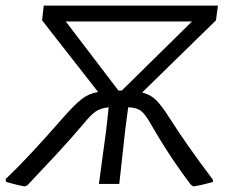

<svg xmlns="http://www.w3.org/2000/svg" viewBox="-47 -660 810 689"><path d="M728 -587 463 -328Q493 -321 513.5 -300.5Q534 -280 565 -231Q620 -144 717 -15V-7Q679 4 647 9L638 3Q561 -98 490 -222Q472 -253 457 -263.5Q442 -274 413 -275L403 -199L381 0H308L334 -193L343 -275Q314 -272 296.5 -260Q279 -248 253 -216Q210 -165 153 -103.5Q96 -42 85 -31L51 5L42 9Q22 6 -25 -7L-27 -17Q55 -95 177 -235Q220 -284 245.5 -304Q271 -324 305 -330L104 -587L110 -640H735ZM642 -583H189L378 -335H383H390Z"/></svg>

Font: Alegreya Sans SC
Style: Italic
Weight: 400
Italic angle: -7°
Designer: Juan Pablo del Peral
Foundry: Huerta Tipografica
Version: Version 2.008; ttfautohint (v1.6)